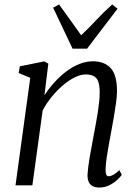

<svg xmlns="http://www.w3.org/2000/svg" viewBox="-20 -830 616 860"><path d="M179 -403Q199.5 -434.5 224.8 -462.2Q250 -490 278.2 -511Q306.5 -532 336.5 -543.8Q366.5 -555.5 397 -555.5Q447 -555.5 475.5 -525.2Q504 -495 504 -421.5Q504 -399.5 499.8 -369Q495.5 -338.5 489.8 -305.2Q484 -272 478.5 -242Q473.5 -214.5 467.8 -183.8Q462 -153 457.8 -124.2Q453.5 -95.5 453 -73.5Q452.5 -57.5 455.5 -49Q458.5 -40.5 466 -40.5Q476 -40.5 487.8 -47Q499.5 -53.5 514.5 -68L525.5 -47Q520.5 -39 506 -25.2Q491.5 -11.5 470.8 -0.8Q450 10 424 10Q408 10 396 4.2Q384 -1.5 377.8 -14.2Q371.5 -27 372 -48Q373 -63 375.5 -84Q378 -105 382.2 -129Q386.5 -153 391.2 -177.8Q396 -202.5 400 -225.5Q404 -248.5 408.8 -273.2Q413.5 -298 417.5 -323.2Q421.5 -348.5 424 -372.2Q426.5 -396 426.5 -416.5Q426.5 -447 420.2 -464.2Q414 -481.5 400.2 -489Q386.5 -496.5 363.5 -496.5Q341 -496.5 314.8 -483.5Q288.5 -470.5 262 -448Q235.5 -425.5 211.8 -396.5Q188 -367.5 171 -335L125 0H49.5L115.5 -481.5L63.5 -503L69 -533L178 -555L196.5 -545ZM305 -612 218 -795.5 244.5 -810Q268 -777 293 -742.8Q318 -708.5 343.5 -672Q379.5 -706 411 -740Q442.5 -774 482.5 -810L506.5 -791L370 -612Z"/></svg>

Font: Merriweather 48pt Light
Style: Italic
Weight: 300
Italic angle: -7.8°
Version: Version 2.101